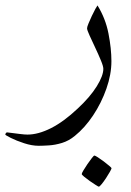

<svg xmlns="http://www.w3.org/2000/svg" viewBox="-97 -264 493 720"><path d="M320.8 -34.7Q320.8 15.1 302 68.6Q283.2 122.1 252.2 168.7Q221.2 215.3 183.6 245.6Q161.1 264.2 135.5 272Q109.9 279.8 86.7 281.2Q63.5 282.7 48.3 282.7Q22.9 282.7 -6.3 273.2Q-35.6 263.7 -56.4 253.2Q-77.1 242.7 -77.1 240.7Q-77.1 238.3 -75 235.4Q-72.8 232.4 -70.8 232.4Q-69.3 232.4 -54.4 234.4Q-39.6 236.3 -21.7 238.5Q-3.9 240.7 5.9 240.7Q46.4 240.7 94.2 216.6Q142.1 192.4 193.8 143.6Q240.7 100.1 265.6 60.1Q290.5 20 290.5 -5.9Q290.5 -15.6 281.2 -37.8Q272 -60.1 260 -85.4Q248 -110.8 238.8 -131.1Q229.5 -151.4 229.5 -157.7Q229.5 -163.1 234.9 -176Q240.2 -189 247.3 -204.1Q254.4 -219.2 260.7 -230.7Q267.1 -242.2 268.6 -243.7Q298.8 -194.8 309.8 -138.2Q320.8 -81.5 320.8 -34.7ZM321.3 366.7Q321.3 369.1 315.2 380.1Q309.1 391.1 300.5 404.1Q292 417 284.2 426.5Q276.4 436 273.4 436Q272 436 262 429.7Q252 423.3 239.7 414.8Q227.5 406.2 218.5 398.7Q209.5 391.1 209.5 388.7Q209.5 385.7 215.8 375Q222.2 364.3 231 351.3Q239.7 338.4 247.3 328.9Q254.9 319.3 256.8 319.3Q259.8 319.3 270 325.9Q280.3 332.5 292 341.3Q303.7 350.1 312.5 357.7Q321.3 365.2 321.3 366.7Z"/></svg>

Font: Scheherazade New
Style: Regular
Weight: 400
Designer: SIL International
Foundry: SIL International
Version: Version 4.000